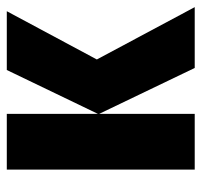

<svg xmlns="http://www.w3.org/2000/svg" viewBox="-34 -559 593 565"><g transform="rotate(-90 262.5 -276.5)"><path d="M210 -285V-553H46V0H210V-281L345 0H524L370 -288L512 -553H339Z"/></g></svg>

Font: Noto Sans Display Condensed Black
Style: Regular
Weight: 900
Width: 3
Designer: Monotype Design team
Foundry: Monotype Imaging Inc.
Version: 1.000